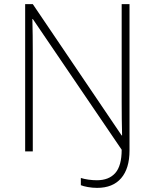

<svg xmlns="http://www.w3.org/2000/svg" viewBox="-20 -734 751 931"><path d="M451 177Q428 177 406 173Q384 169 372 164V129Q388 134 408.5 137Q429 140 450 140Q508 140 539 105Q570 70 570 -8L139 -642H137Q138 -602 138.5 -561.5Q139 -521 139 -479V0H102V-714H139L570 -77H572Q571 -114 570.5 -156.5Q570 -199 570 -238V-714H608V-4Q608 83 567.5 130Q527 177 451 177Z"/></svg>

Font: Noto Sans Lao Looped ExtraLight
Style: Regular
Weight: 200
Designer: Mark Frömberg, Ben Mitchell
Foundry: The Fontpad Ltd
Version: Version 1.002; ttfautohint (v1.8.4.7-5d5b)